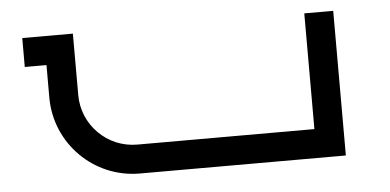

<svg xmlns="http://www.w3.org/2000/svg" viewBox="-37 -464 1074 529"><g transform="rotate(-5 500.0 -200.0)"><path d="M40 -400V-320H100V-230C100 -103 203 0 330 0H900V-400H820V-80H330C247.2 -80 180 -147.2 180 -230V-400Z"/></g></svg>

Font: KetosagCBd
Style: Regular
Weight: 500
Designer: gluk
Foundry: gluk
Version: Version 00.0024